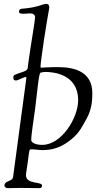

<svg xmlns="http://www.w3.org/2000/svg" viewBox="-20 -774 528 990"><path d="M3 183C3 192 13 196 20 196H29C41 196 61 195 83 195C111 195 149 196 183 196C191 196 197 192 197 183C197 160 114 179 114 129C114 119 120 86 124 56C132 -3 129 -4 144 -4C158 -4 183 0 198 0C247 0 288 -12 330 -42C384 -81 395 -107 417 -145C447 -196 456 -232 456 -294C456 -400 371 -428 279 -428C225 -428 203 -425 194 -425C190 -425 189 -425 189 -432C189 -446 199 -514 207 -570C232 -732 234 -724 234 -736C234 -745 231 -754 218 -754C200 -754 176 -735 93 -729C80 -728 78 -720 78 -715C78 -704 86 -703 106 -703C118 -703 121 -705 136 -705C151 -705 161 -697 161 -685C161 -668 138 -540 125 -442C123 -420 125 -413 100 -404C49 -387 49 -387 49 -375V-371C49 -365 52 -359 62 -359C74 -359 102 -377 113 -377C115 -377 116 -377 116 -372L47 142C40 163 3 157 3 183ZM141 -51C141 -80 155 -167 161 -212L174 -323C180 -375 184 -400 191 -400C197 -400 199 -403 215 -403C251 -403 383 -394 383 -257C383 -167 298 -27 198 -27C152 -27 141 -45 141 -51Z"/></svg>

Font: OFL Sorts Mill Goudy
Style: Italic
Weight: 500
Italic angle: -6°
Version: Version 003.000